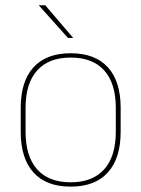

<svg xmlns="http://www.w3.org/2000/svg" viewBox="-20 -700 539 732"><path d="M249.5 11.5Q156 11.5 107.5 -42.5Q59 -96.5 59 -197.5V-289Q59 -390 107.8 -443.5Q156.5 -497 249.5 -497Q342.5 -497 391.2 -443.5Q440 -390 440 -289V-197.5Q440 -96.5 391.2 -42.5Q342.5 11.5 249.5 11.5ZM249.5 -5Q333 -5 377.2 -54.5Q421.5 -104 421.5 -197.5V-289Q421.5 -382 377.5 -431.2Q333.5 -480.5 249.5 -480.5Q165.5 -480.5 121.5 -431.2Q77.5 -382 77.5 -289V-197.5Q77.5 -104 121.5 -54.5Q165.5 -5 249.5 -5ZM152.5 -680 258.5 -556V-555.5H239L128.5 -679V-680Z"/></svg>

Font: Anek Latin Medium Thin
Style: Regular
Weight: 250
Version: Version 1.003